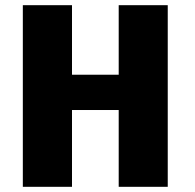

<svg xmlns="http://www.w3.org/2000/svg" viewBox="-20 -720 750 740"><path d="M437.5 -700H626.5V0H437.5V-296H257.5V0H68V-700H257.5V-432H437.5Z"/></svg>

Font: League Mono ExtraBold
Style: Regular
Weight: 800
Width: 6
Designer: Tyler Finck
Foundry: The League of Moveable Type / Tyler Finck
Version: Version 2.210